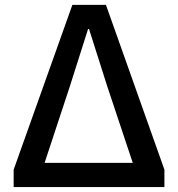

<svg xmlns="http://www.w3.org/2000/svg" viewBox="-20 -756 720 776"><path d="M35.2 0V-70.3L272.5 -736.3H408.2L644.5 -70.3V0ZM160.2 -97.7H516.6L413.1 -408.2L339.8 -638.7H335.9L262.7 -408.2Z"/></svg>

Font: Gen Shin Gothic Medium
Style: Regular
Weight: 500
Designer: [Source Han Sans]
Ryoko NISHIZUKA  (kana & ideographs); Paul D. Hunt (Latin, Greek & Cyrillic); Wenlong ZHANG  (bopomofo
Version: Version 1.002.20150607